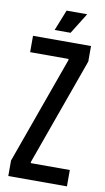

<svg xmlns="http://www.w3.org/2000/svg" viewBox="-90 -846 489 890"><g transform="rotate(10 154.0 -401.0)"><path d="M16 0V-73L197 -577V-583H16V-660H289V-587L108 -83V-77H292V0ZM185 -704H110L149 -802H246Z"/></g></svg>

Font: Bricolage Grotesque 96pt Condensed
Style: Regular
Weight: 400
Width: 3
Designer: Mathieu Triay
Foundry: Atelier Triay
Version: Version 1.001; ttfautohint (v1.8.4.7-5d5b);gftools[0.9.33.de